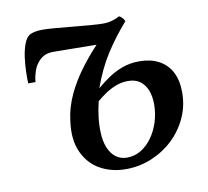

<svg xmlns="http://www.w3.org/2000/svg" viewBox="-67 -620 764 705"><g transform="rotate(-10 315.0 -267.0)"><path d="M76 -361.5H49Q48 -379 48.8 -405.2Q49.5 -431.5 53.2 -458.8Q57 -486 65 -507.2Q73 -528.5 85.5 -536.5Q92 -540.5 104.2 -543.5Q116.5 -546.5 133.5 -546.5Q152 -546.5 182 -544Q212 -541.5 245.8 -538.2Q279.5 -535 309.8 -532.5Q340 -530 358.5 -530Q376.5 -530 392.8 -534.8Q409 -539.5 419.5 -546Q423 -545 426.5 -542.2Q430 -539.5 433.8 -535Q437.5 -530.5 440 -524.5Q396.5 -475 362.2 -421.8Q328 -368.5 303 -298.5Q323.5 -316 347.5 -332.5Q371.5 -349 400.5 -359.8Q429.5 -370.5 464.5 -370.5Q506 -370.5 536.5 -354.5Q567 -338.5 583.5 -307.5Q600 -276.5 600 -231Q600 -180.5 579.8 -136.5Q559.5 -92.5 524.5 -59.5Q489.5 -26.5 444.2 -7.8Q399 11 348.5 11Q294.5 11 252.2 -12.8Q210 -36.5 188.8 -83.8Q167.5 -131 177.5 -200Q183 -247.5 205.2 -295.2Q227.5 -343 262.8 -389.2Q298 -435.5 341 -478.5L331.5 -457.5Q325.5 -457.5 309 -457.8Q292.5 -458 271 -458.2Q249.5 -458.5 227.2 -458.8Q205 -459 187 -459.2Q169 -459.5 160 -459.5Q138 -459.5 123.5 -451.5Q109 -443.5 98 -428Q88.5 -415.5 82.8 -396.2Q77 -377 76 -361.5ZM360 -30Q388 -30 411.8 -44.5Q435.5 -59 453.2 -83.8Q471 -108.5 481 -140.2Q491 -172 491 -206Q491 -235 482.2 -257.8Q473.5 -280.5 455.8 -293.5Q438 -306.5 411 -306.5Q387 -306.5 365.2 -298Q343.5 -289.5 325.2 -277Q307 -264.5 292.5 -252Q286 -226 282.2 -196.5Q278.5 -167 279.5 -139Q280.5 -105.5 290.5 -81Q300.5 -56.5 318 -43.2Q335.5 -30 360 -30Z"/></g></svg>

Font: Merriweather 72pt Medium
Style: Italic
Weight: 500
Italic angle: -7.8°
Version: Version 2.101